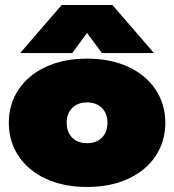

<svg xmlns="http://www.w3.org/2000/svg" viewBox="-20 -728 692 763"><path d="M225 -708H427L592 -517H385L326 -597L267 -517H60ZM15 -240Q15 -313 53 -371Q91 -429 161.5 -462Q232 -495 326 -495Q420 -495 490.5 -462Q561 -429 599 -371Q637 -313 637 -240Q637 -167 599 -109Q561 -51 490.5 -18Q420 15 326 15Q232 15 161.5 -18Q91 -51 53 -109Q15 -167 15 -240ZM407 -240Q407 -277 385 -299Q363 -321 326 -321Q289 -321 267 -299Q245 -277 245 -240Q245 -203 267 -181Q289 -159 326 -159Q363 -159 385 -181Q407 -203 407 -240Z"/></svg>

Font: Prompt Black
Style: Regular
Weight: 900
Designer: Katatrad Team
Foundry: CadsonDemak
Version: Version 1.001